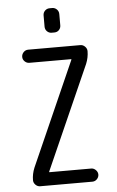

<svg xmlns="http://www.w3.org/2000/svg" viewBox="-62 -982 623 1023"><g transform="rotate(-5 250.0 -470.0)"><path d="M243.2 -940.4H256.8Q271.5 -940.4 281.7 -930.2Q292 -919.9 292 -905.3V-844.7Q292 -830.1 282.2 -819.8Q272.5 -809.6 256.8 -809.6H243.2Q228.5 -809.6 218.3 -819.8Q208 -830.1 208 -844.7V-905.3Q208 -919.9 218.3 -930.2Q228.5 -940.4 243.2 -940.4ZM88.9 -101.6 335 -657.2V-659.2Q335 -660.2 334 -660.2H110.4Q96.7 -660.2 85.9 -670.4Q75.2 -680.7 75.2 -694.8Q75.2 -709 85.4 -719.7Q95.7 -730.5 110.4 -730.5H389.6Q403.3 -730.5 414.1 -719.7Q424.8 -709 424.8 -695.3Q424.8 -661.1 411.1 -627.9L165 -73.2V-71.3Q165 -70.3 166 -70.3H389.6Q403.3 -70.3 414.1 -59.6Q424.8 -48.8 424.8 -35.2Q424.8 -21.5 414.6 -10.7Q404.3 0 389.6 0H110.4Q96.7 0 85.9 -10.7Q75.2 -21.5 75.2 -35.2Q75.2 -68.4 88.9 -101.6Z"/></g></svg>

Font: Rounded-L Mgen+ 2m regular
Style: Regular
Weight: 400
Designer: [Source Han Sans]
Ryoko NISHIZUKA  (kana & ideographs); Paul D. Hunt (Latin, Greek & Cyrillic); Wenlong ZHANG  (bopomofo
Version: Version 1.059.20150602